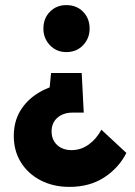

<svg xmlns="http://www.w3.org/2000/svg" viewBox="-20 -516 528 752"><path d="M252 216Q189 216 139.5 190.5Q90 165 62 120Q34 75 34 17Q34 -38 58 -79.5Q82 -121 124.5 -148.5Q167 -176 221 -187L171 -137L180 -230H300L308 -75H265Q228 -75 205 -55Q182 -35 182 -1Q182 21 192 37.5Q202 54 219.5 63Q237 72 260 72Q297 72 327.5 50Q358 28 377 -8L475 83Q445 142 388 179Q331 216 252 216ZM240 -312Q201 -312 175.5 -339Q150 -366 150 -404Q150 -444 175.5 -470Q201 -496 240 -496Q280 -496 305.5 -470Q331 -444 331 -404Q331 -366 305.5 -339Q280 -312 240 -312Z"/></svg>

Font: Outfit
Style: Bold
Weight: 700
Designer: Rodrigo Fuenzalida
Foundry: fragTYPE
Version: Version 1.100;gftools[0.9.27]